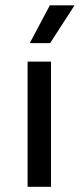

<svg xmlns="http://www.w3.org/2000/svg" viewBox="-20 -714 304 734"><path d="M85.5 0V-478.5H175V0ZM170.5 -693.5H264V-692L171.5 -549H94.5V-550.5Z"/></svg>

Font: Anek Latin Expanded
Style: Regular
Weight: 400
Width: 7
Designer: Yesha Goshar
Foundry: Ek Type
Version: Version 1.003